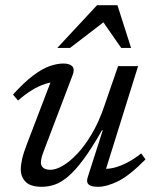

<svg xmlns="http://www.w3.org/2000/svg" viewBox="-20 -709 590 739"><path d="M317.5 -26.5 375.5 -207.5H372.5Q333 -138 300.8 -94.8Q268.5 -51.5 241.2 -28.8Q214 -6 189.5 2Q165 10 140.5 10Q98 10 79 -8.8Q60 -27.5 60 -57.5Q60 -74.5 65.5 -98.5Q71 -122.5 85.5 -159.5L184 -417L197.5 -393Q179 -394 154.5 -386.2Q130 -378.5 103.2 -362.2Q76.5 -346 49.5 -322L30 -345Q73 -392.5 107.8 -418.5Q142.5 -444.5 171.2 -454.5Q200 -464.5 223.5 -464.5Q248.5 -464.5 258.5 -453.5Q268.5 -442.5 259 -418.5L148 -126.5Q143 -113.5 140.2 -102.8Q137.5 -92 137.5 -84Q137.5 -70 146.8 -62.8Q156 -55.5 174.5 -55.5Q195 -55.5 222 -71.2Q249 -87 278 -117.8Q307 -148.5 334.2 -195Q361.5 -241.5 382 -302.5L434.5 -454.5H511.5L382 -39.5L375 -60Q394 -57.5 418 -63.2Q442 -69 469.2 -83Q496.5 -97 523.5 -118.5L540 -95.5Q478.5 -33 434.5 -11.5Q390.5 10 358.5 10Q330.5 10 321 1Q311.5 -8 317.5 -26.5ZM200.5 -524.5 353.5 -689H432L484.5 -524.5H446.5L372.5 -631H388.5L249.5 -524.5Z"/></svg>

Font: Newsreader 14pt
Style: Italic
Weight: 400
Italic angle: -17°
Designer: Hugues Gentile
Foundry: Production Type
Version: Version 1.003